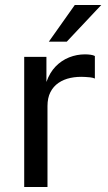

<svg xmlns="http://www.w3.org/2000/svg" viewBox="-20 -743 431 763"><path d="M76.2 0V-517H164.5V-417.3Q177.5 -454.5 201 -478.8Q224.6 -503 254.8 -515Q285.1 -527 317.7 -527Q329 -527 339.9 -525.5Q350.8 -524 357 -520.4V-430.9Q349.6 -434.4 337.8 -435.7Q326.1 -437 318 -437.2Q287.1 -439.1 260.1 -433.4Q233.1 -427.7 212.5 -413.6Q191.9 -399.5 180.3 -376.7Q168.7 -353.8 168.7 -321.5V0ZM277.1 -723H382.3L245.4 -577.5H174.1Z"/></svg>

Font: Public Sans Thin
Style: Regular
Weight: 100
Designer: The Public Sans project authors (U.S. Web Design System). Libre Franklin designed by Pablo Impallari and Rodrigo Fuenzal
Version: Version 1.008